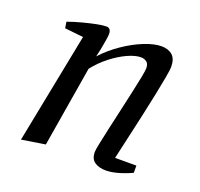

<svg xmlns="http://www.w3.org/2000/svg" viewBox="-97 -613 758 728"><g transform="rotate(20 282.5 -248.5)"><path d="M57 9 145 -437 70 -445 66 -470Q94 -480 122.5 -487.5Q151 -495 175.5 -500Q200 -505 215 -505Q225 -505 229.5 -498.5Q234 -492 234 -481Q234 -474 231 -455Q228 -436 224 -416Q220 -396 217 -385Q248 -419 288 -446.5Q328 -474 368 -490Q408 -506 437 -506Q465 -506 481.5 -491.5Q498 -477 498 -444Q498 -434 492.5 -403Q487 -372 478 -328Q469 -284 458 -234.5Q447 -185 436 -136.5Q425 -88 416 -48H502V-19Q474 -6 447 1.5Q420 9 399 9Q371 9 353.5 -3Q336 -15 336 -43Q336 -51 341.5 -78Q347 -105 355.5 -143Q364 -181 373.5 -223Q383 -265 391.5 -303.5Q400 -342 405.5 -370Q411 -398 411 -408Q411 -425 401.5 -432.5Q392 -440 378 -440Q356 -440 325 -426Q294 -412 262.5 -387.5Q231 -363 206 -331L152 -6Z"/></g></svg>

Font: Manuale
Style: Italic
Weight: 400
Italic angle: -11°
Designer: Eduardo Tunni / Pablo Cosgaya
Foundry: Eduardo Tunni / Pablo Cosgaya
Version: Version 1.002